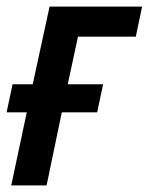

<svg xmlns="http://www.w3.org/2000/svg" viewBox="-24 -561 450 581"><path d="M57 -221H-4L14 -306H75L126 -541H406L387 -450H212L181 -306H288L270 -221H163L117 0H10Z"/></svg>

Font: Noto Sans UI NarrowMedium
Style: Italic
Weight: 500
Width: 4
Italic angle: -12°
Designer: Monotype Design Team
Foundry: Monotype Imaging Inc.
Version: Version 1.001